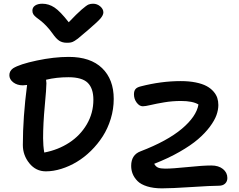

<svg xmlns="http://www.w3.org/2000/svg" viewBox="-20 -966 1297 1042"><path d="M484.9 -945.8Q507.3 -945.8 524.2 -931.2Q541 -916.5 541 -898.9Q541 -884.8 526.6 -867.2Q512.2 -849.6 458 -803.2Q446.3 -793.5 427.7 -777.6Q409.2 -761.7 403.1 -756.8Q397 -752 385.5 -744.6Q374 -737.3 364.7 -735.6Q355.5 -733.9 342.8 -733.9Q318.4 -733.9 301.5 -744.9Q284.7 -755.9 265.1 -784.2Q248.5 -807.6 230.5 -826.2Q212.4 -844.7 200 -854Q187.5 -863.3 177 -871.6Q166.5 -879.9 161.1 -888.2Q155.8 -896.5 155.8 -908.2Q155.8 -925.8 170.4 -935.8Q185.1 -945.8 210 -945.8Q244.6 -945.8 275.6 -925.3Q306.6 -904.8 353 -845.2Q397 -891.6 423.3 -914.3Q449.7 -937 460.4 -941.4Q471.2 -945.8 484.9 -945.8ZM229 -36.1Q174.8 -36.1 139.4 -79.8Q104 -123.5 104 -179.2Q104 -329.1 127 -504.9Q111.3 -502.9 104 -502.9Q73.2 -502.9 52 -519Q30.8 -535.2 30.8 -558.1Q30.8 -580.6 50.8 -595.2Q86.4 -617.7 179.7 -637.5Q272.9 -657.2 353 -657.2Q471.2 -657.2 534.2 -596.2Q597.2 -535.2 597.2 -429.2Q597.2 -374 581.1 -321.3Q564.9 -268.6 537.6 -226.1Q510.3 -183.6 473.9 -147.7Q437.5 -111.8 396.7 -87.4Q356 -63 312.7 -49.6Q269.5 -36.1 229 -36.1ZM213.9 -215.8Q213.9 -175.8 220.2 -138.2Q294.9 -152.3 355.2 -191.4Q415.5 -230.5 451.2 -291.5Q486.8 -352.5 486.8 -424.8Q486.8 -486.3 456.1 -516.6Q425.3 -546.9 351.1 -546.9Q286.1 -546.9 230 -533.2Q231.9 -521.5 231.9 -514.2Q231.9 -486.8 222.9 -390.9Q213.9 -294.9 213.9 -215.8ZM858.9 56.2Q812.5 56.2 778.3 45.4Q744.1 34.7 726.3 16.6Q708.5 -1.5 700.2 -22Q691.9 -42.5 691.9 -65.9Q691.9 -126 743.2 -145Q887.2 -200.2 966.6 -266.8Q1045.9 -333.5 1057.1 -398.9Q1026.4 -418 961.9 -418Q915 -418 871.3 -410.6Q827.6 -403.3 797.9 -396.2Q768.1 -389.2 754.9 -389.2Q736.8 -389.2 721.9 -408.9Q707 -428.7 707 -454.1Q707 -472.2 715.1 -482.2Q723.1 -492.2 743.2 -497.1Q854.5 -525.9 960.9 -525.9Q1006.3 -525.9 1042.2 -518.6Q1078.1 -511.2 1100.8 -499Q1123.5 -486.8 1138.4 -469.7Q1153.3 -452.6 1159.2 -434.6Q1165 -416.5 1165 -396Q1165 -370.1 1154.8 -341.3Q1144.5 -312.5 1118.9 -278.1Q1093.3 -243.7 1054.7 -210.4Q1016.1 -177.2 954.8 -142.1Q893.6 -106.9 816.9 -77.1Q825.2 -61.5 838.4 -56.2Q851.6 -50.8 877 -50.8Q914.6 -50.8 997.8 -59.3Q1081.1 -67.9 1127 -67.9Q1166.5 -67.9 1190.2 -48.6Q1213.9 -29.3 1213.9 0Q1213.9 18.6 1201.7 30.3Q1189.5 42 1167 42Q1127.4 42 1019 49.1Q910.6 56.2 858.9 56.2Z"/></svg>

Font: Shantell Sans Irregular
Style: Regular
Weight: 500
Designer: Stephen Nixon, Anya Danilova, Shantell Martin
Foundry: Arrow Type
Version: Version 1.006;[9816181b4]